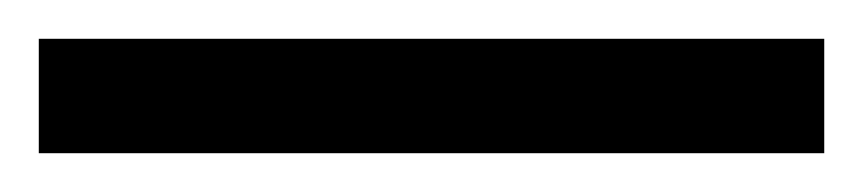

<svg xmlns="http://www.w3.org/2000/svg" viewBox="-25 63 445 99"><path d="M-5 142V83H400V142Z"/></svg>

Font: Noto Serif Khmer Condensed SemiBold
Style: Regular
Weight: 600
Width: 3
Designer: Danh Hong and the Monotype Design Team
Foundry: Monotype Imaging Inc.
Version: Version 2.004; ttfautohint (v1.8.4.7-5d5b)